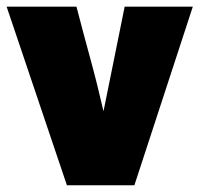

<svg xmlns="http://www.w3.org/2000/svg" viewBox="-25 -548 591 568"><path d="M172.9 0 -5.4 -528.3H201.2Q221.2 -451.2 242.2 -374.5Q263.2 -297.9 281.2 -218.8Q296.9 -295.9 312.5 -373.5Q328.1 -451.2 343.8 -528.3H545.4L372.6 0Z"/></svg>

Font: Comme Black
Style: Regular
Weight: 900
Version: Version 1.000;gftools[0.9.27]